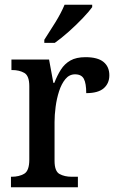

<svg xmlns="http://www.w3.org/2000/svg" viewBox="-20 -786 493 806"><path d="M26 0V-44H29Q60 -44 81.5 -56.5Q103 -69 103 -116V-424Q103 -468 82 -480Q61 -492 31 -492H28V-536H186L204 -438H208Q220 -469 235.5 -493.5Q251 -518 275.5 -532Q300 -546 339 -546Q390 -546 414.5 -526Q439 -506 439 -470Q439 -436 415.5 -415.5Q392 -395 342 -395Q342 -436 332 -455Q322 -474 295 -474Q271 -474 254.5 -454Q238 -434 228 -403Q218 -372 213.5 -337.5Q209 -303 209 -274V-111Q209 -67 230 -55.5Q251 -44 281 -44H307V0ZM166 -619Q187 -651 212 -691.5Q237 -732 251 -766H367V-756Q355 -739 328 -710.5Q301 -682 269 -653.5Q237 -625 210 -606H166Z"/></svg>

Font: Noto Serif Thai SemiCondensed Medium
Style: Regular
Weight: 500
Width: 4
Designer: Monotype Design Team
Foundry: Monotype Imaging Inc.
Version: Version 2.002; ttfautohint (v1.8.4.7-5d5b)